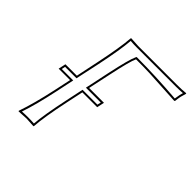

<svg xmlns="http://www.w3.org/2000/svg" viewBox="-169 -798 951 951"><g transform="rotate(45 307.0 -322.5)"><path d="M168.5 -326.2 193.4 -444.8Q221.2 -577.6 226.1 -645L227.5 -647.9Q229.5 -647.9 279.3 -645H552.2Q588.4 -645 612.8 -647.9L614.3 -645Q614.3 -645 606 -616.2Q602.5 -599.1 601.1 -583L598.1 -579.1Q598.1 -579.1 414.6 -589.4Q362.3 -591.3 318.4 -590.8Q304.7 -563 279.8 -444.8L254.4 -326.2H358.4L350.1 -287.1H246.1L227.5 -200.2Q199.2 -66.4 194.8 0L193.4 2.9Q191.4 2.9 142.1 0L89.4 2.9L87.9 0Q115.7 -79.6 141.6 -200.2L160.2 -287.1H80.1L88.4 -326.2ZM176.3 -315.9H96.2L92.3 -296.9H172.4L151.4 -197.8Q127.4 -84.5 101.6 -8.3Q121.1 -9.8 142.1 -9.8Q167 -9.8 185.5 -8.3Q190.9 -75.7 217.8 -202.1L237.8 -296.9H341.8L346.2 -315.9H242.2L270 -447.3Q295.4 -565.9 309.6 -595.7L312.5 -601.1H318.4Q442.4 -601.1 591.3 -589.4Q593.3 -605.5 596.2 -618.2Q598.1 -626 601.1 -636.7Q578.6 -634.8 552.2 -634.8H279.3Q254.9 -634.8 235.4 -636.7Q230 -568.4 203.6 -442.9Z"/></g></svg>

Font: Linux Biolinum Outline O
Style: Italic
Weight: 400
Italic angle: -12°
Designer: Philipp H. Poll
Foundry: Philipp H. Poll
Version: Version 0.6.2